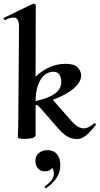

<svg xmlns="http://www.w3.org/2000/svg" viewBox="-36 -745 540 1041"><path d="M476 -77Q480 -77 482.5 -73Q485 -69 483 -67Q453 -28 429 -9.5Q405 9 382 9Q353 9 328.5 -5.5Q304 -20 271 -58L188 -154Q177 -166 171 -171Q165 -176 157 -177V-12Q157 -3 142 2.5Q127 8 98 8Q63 8 61 0V-23Q63 -51 63 -74L67 -589Q68 -621 61 -635.5Q54 -650 37 -650Q19 -650 -7 -637H-9Q-13 -637 -15.5 -642Q-18 -647 -14 -649L144 -725H146Q149 -725 153.5 -722.5Q158 -720 158 -717L157 -329Q191 -362 232.5 -380.5Q274 -399 318 -399Q365 -399 383.5 -381Q402 -363 404 -339Q405 -302 365 -266.5Q325 -231 250 -204L340 -102Q367 -70 384.5 -59.5Q402 -49 419 -49Q443 -49 474 -76ZM157 -205V-197Q229 -213 262.5 -238Q296 -263 296 -300Q296 -326 285.5 -341Q275 -356 255 -356Q211 -356 185 -314.5Q159 -273 157 -205ZM291 150Q291 189 271 219Q251 249 215 275L213 276Q209 276 207 271.5Q205 267 208 265Q230 249 243 232.5Q256 216 256 198Q256 175 246 165Q236 184 206 184Q184 184 170 168Q156 152 156 127Q156 100 175 84.5Q194 69 221 69Q255 69 273 91Q291 113 291 150Z"/></svg>

Font: Cormorant Upright
Style: Bold
Weight: 700
Designer: Christian Thalmann (Catharsis Fonts)
Foundry: Catharsis Fonts
Version: Version 3.302